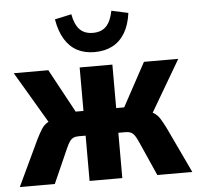

<svg xmlns="http://www.w3.org/2000/svg" viewBox="-52 -783 859 836"><g transform="rotate(-5 377.5 -365.0)"><path d="M1 0 96 -201Q109 -227 119.5 -243.5Q130 -260 145.5 -269.5Q161 -279 189 -284L168 -242L18 -496H169L272 -306H306V-496H449V-306H484L587 -496H737L588 -242L567 -284Q594 -279 610 -269.5Q626 -260 636.5 -243.5Q647 -227 660 -201L755 0H602L535 -151Q527 -169 520 -179Q513 -189 503.5 -193.5Q494 -198 480 -198H449V0H306V-198H275Q261 -198 252 -193.5Q243 -189 236 -179Q229 -169 221 -151L154 0ZM377 -557Q334 -557 301.5 -574Q269 -591 247.5 -626Q226 -661 217 -714L290 -730Q298 -685 319 -663Q340 -641 377 -641Q414 -641 435 -662.5Q456 -684 465 -730L538 -714Q531 -662 510 -627Q489 -592 455.5 -574.5Q422 -557 377 -557Z"/></g></svg>

Font: Nunito Sans 10pt Condensed ExtraBold
Style: Regular
Weight: 800
Width: 3
Designer: Vernon Adams
Foundry: Vernon Adams
Version: Version 3.101;gftools[0.9.27]